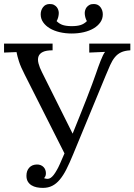

<svg xmlns="http://www.w3.org/2000/svg" viewBox="-25 -917 667 954"><path d="M331.5 -750.5Q299.8 -750.5 271.7 -757.1Q243.7 -763.7 222.7 -776.1Q201.7 -788.6 189.5 -806.2Q177.2 -823.7 177.2 -845.7Q177.2 -865.7 188.7 -881.1Q200.2 -896.5 220.7 -897Q234.4 -897.5 243.4 -892.6Q252.4 -887.7 257.6 -880.9Q262.7 -874 264.9 -866.2Q267.1 -858.4 267.1 -852.5Q267.1 -842.8 264.4 -832Q261.7 -821.3 256.3 -812Q270.5 -797.9 287.8 -792.5Q305.2 -787.1 331.5 -787.1Q357.9 -787.1 375.2 -792.5Q392.6 -797.9 406.7 -812Q401.4 -821.3 398.7 -832Q396 -842.8 396 -852.5Q396 -858.4 398.2 -866.2Q400.4 -874 405.5 -880.9Q410.6 -887.7 419.7 -892.6Q428.7 -897.5 442.4 -897Q462.9 -896.5 474.4 -881.1Q485.8 -865.7 485.8 -845.7Q485.8 -823.7 473.6 -806.2Q461.4 -788.6 440.4 -776.1Q419.4 -763.7 391.4 -757.1Q363.3 -750.5 331.5 -750.5ZM622.6 -667Q594.7 -665.5 576.7 -657Q558.6 -648.4 545.7 -632.6Q532.7 -616.7 522.5 -593.8Q512.2 -570.8 499.5 -540L337.9 -148.9Q320.8 -107.4 305.2 -76.4Q289.6 -45.4 272.2 -24.7Q254.9 -3.9 234.6 6.3Q214.4 16.6 188 16.6Q172.4 16.6 157.7 13.7Q143.1 10.7 131.6 3.7Q120.1 -3.4 113.3 -14.9Q106.4 -26.4 106.4 -43.9Q106.4 -68.4 119.9 -83.5Q133.3 -98.6 156.7 -99.6Q168.5 -100.1 177.2 -96.4Q186 -92.8 191.9 -86.4Q197.8 -80.1 200.4 -72.3Q203.1 -64.5 203.1 -56.6Q203.1 -47.9 200.9 -42.5Q198.7 -37.1 193.8 -31.7Q203.1 -28.3 211.2 -28.3Q219.2 -28.3 226.6 -33.2Q233.9 -38.1 241.5 -47.6Q249 -57.1 257.8 -72.8Q263.2 -81.5 272.9 -103Q282.7 -124.5 295.4 -154.8L97.7 -546.4Q77.6 -585.4 69.1 -612.3Q60.5 -639.2 57.1 -658.2L-4.9 -655.8V-700.2H236.3V-667Q204.6 -667 188 -658.9Q171.4 -650.9 166.3 -636.5Q161.1 -622.1 166.3 -602.1Q171.4 -582 183.6 -558.1L335.9 -252.9Q353 -294.9 370.6 -339.1Q388.2 -383.3 404.1 -423.6Q419.9 -463.9 432.4 -497.6Q444.8 -531.2 452.1 -552.2Q457 -566.9 462.9 -583.3Q468.8 -599.6 474.6 -614.3Q480.5 -628.9 486.1 -640.9Q491.7 -652.8 497.1 -659.2L418.5 -655.8V-700.2H622.6Z"/></svg>

Font: Lora
Style: Regular
Weight: 400
Designer: Olga Karpushina, Alexei Vanyashin
Foundry: Cyreal (www.cyreal.org, a@cyreal.org)
Version: Version 1.014